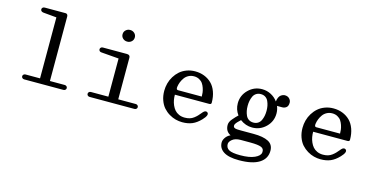

<svg xmlns="http://www.w3.org/2000/svg" viewBox="-88 -1196 3676 1877"><g transform="rotate(15 1749.5 -257.5)"><path d="M377 -730H379.9Q382.3 -730 383.5 -730Q384.8 -730 387.9 -729.7Q391.1 -729.5 392.8 -728.5Q394.5 -727.5 397.2 -726.1Q399.9 -724.6 401.6 -722.4Q403.3 -720.2 405 -717Q406.7 -713.9 407.5 -709.2Q408.2 -704.6 408.2 -699.2V-49.8H558.1Q569.3 -49.8 577.1 -42.7Q585 -35.6 585 -24.9Q585 -14.2 577.1 -7.1Q569.3 0 558.1 0H161.1Q149.9 0 141.8 -7.1Q133.8 -14.2 133.8 -24.9Q133.8 -35.6 141.8 -42.7Q149.9 -49.8 161.1 -49.8H308.1V-667L173.8 -679.2Q160.2 -680.7 152.6 -687.7Q145 -694.8 145 -705.1Q145 -716.3 153.1 -723.1Q161.1 -730 173.8 -730Z M822.8 -49.8H999.5V-436L822.8 -450.2Q811.5 -450.2 803.7 -457.3Q795.9 -464.4 795.9 -475.1Q795.9 -485.8 803.7 -492.9Q811.5 -500 822.8 -500H1065.9Q1099.6 -500 1099.6 -471.2V-49.8H1276.9Q1288.1 -49.8 1295.9 -42.7Q1303.7 -35.6 1303.7 -24.9Q1303.7 -14.2 1295.9 -7.1Q1288.1 0 1276.9 0H822.8Q811.5 0 803.7 -7.1Q795.9 -14.2 795.9 -24.9Q795.9 -35.6 803.7 -42.7Q811.5 -49.8 822.8 -49.8ZM993.7 -633.8Q975.6 -650.4 975.6 -675.8Q975.6 -701.2 993.7 -718Q1011.7 -734.9 1037.6 -734.9Q1063.5 -734.9 1081.5 -718Q1099.6 -701.2 1099.6 -675.8Q1099.6 -650.4 1081.5 -633.8Q1063.5 -617.2 1037.6 -617.2Q1011.7 -617.2 993.7 -633.8Z M1772.5 -44.9Q1800.3 -44.9 1822.5 -51.5Q1844.7 -58.1 1863.5 -72.5Q1882.3 -86.9 1893.8 -99.1Q1905.3 -111.3 1923.3 -132.8Q1927.7 -138.2 1930.2 -141.1Q1941.4 -154.3 1953.6 -157Q1965.8 -159.7 1974.6 -151.9Q1999 -130.4 1946.3 -75.2Q1904.8 -31.7 1861.6 -13.4Q1818.4 4.9 1761.2 4.9Q1728 4.9 1694.3 -3.7Q1660.6 -12.2 1627.4 -32Q1594.2 -51.8 1568.8 -80.3Q1543.5 -108.9 1527.8 -152.1Q1512.2 -195.3 1512.2 -247.1Q1512.2 -285.6 1522.2 -323.2Q1532.2 -360.8 1553 -394.5Q1573.7 -428.2 1602.5 -453.6Q1631.3 -479 1671.4 -493.9Q1711.4 -508.8 1757.3 -508.8Q1806.6 -508.8 1848.9 -492.4Q1891.1 -476.1 1923.1 -445.1Q1955.1 -414.1 1973.1 -364.7Q1991.2 -315.4 1991.2 -253.9Q1991.2 -236.8 1970.2 -236.8H1622.6Q1622.6 -209.5 1627.2 -183.6Q1631.8 -157.7 1643.1 -132.1Q1654.3 -106.4 1670.9 -87.4Q1687.5 -68.4 1713.6 -56.6Q1739.7 -44.9 1772.5 -44.9ZM1625.5 -318.8Q1620.6 -287.1 1640.6 -287.1H1881.3Q1881.3 -307.1 1878.9 -327.1Q1876.5 -347.2 1868.2 -371.8Q1859.9 -396.5 1847.2 -415Q1834.5 -433.6 1811.3 -446.3Q1788.1 -459 1758.3 -459Q1727.5 -459 1702.6 -445.6Q1677.7 -432.1 1662.4 -410.4Q1647 -388.7 1637.9 -365.7Q1628.9 -342.8 1625.5 -318.8Z M2434.1 -122.1Q2367.7 -122.1 2312 -164.1Q2293.9 -148.4 2283.2 -136.2Q2259.3 -110.8 2259.3 -96.2Q2259.3 -88.9 2261.2 -83.7Q2263.2 -78.6 2268.8 -75.2Q2274.4 -71.8 2279.8 -69.8Q2285.2 -67.9 2296.9 -67.1Q2308.6 -66.4 2317.4 -66.2Q2326.2 -65.9 2343.3 -65.9H2352.1H2464.4Q2562.5 -65.9 2614.7 -38.8Q2667 -11.7 2667 51.8Q2667 131.8 2597.4 176Q2527.8 220.2 2392.1 220.2Q2287.6 220.2 2236.3 187Q2185.1 153.8 2185.1 95.2Q2185.1 71.8 2202.4 46.1Q2219.7 20.5 2251 5.9Q2197.3 -20.5 2197.3 -85Q2197.3 -116.7 2226.1 -148.9Q2254.9 -183.1 2275.9 -201.2Q2238.3 -252 2238.3 -315.9Q2238.3 -395.5 2295.9 -452.6Q2353.5 -509.8 2434.1 -509.8Q2482.4 -509.8 2524.4 -487.8Q2566.4 -465.8 2593.3 -428.2Q2595.7 -452.6 2604 -469.7Q2612.3 -486.8 2623.5 -494.9Q2634.8 -502.9 2644.5 -506.3Q2654.3 -509.8 2663.1 -509.8Q2692.9 -509.8 2710 -491.7Q2727.1 -473.6 2727.1 -451.2Q2727.1 -417.5 2709.2 -403.3Q2691.4 -389.2 2668 -389.2H2633.3H2615.2Q2629.9 -355 2629.9 -315.9Q2629.9 -235.4 2572.3 -178.7Q2514.6 -122.1 2434.1 -122.1ZM2246.1 95.2Q2246.1 134.3 2278.3 152.1Q2310.5 169.9 2392.1 169.9Q2483.9 169.9 2536.6 146.2Q2589.4 122.6 2594.2 88.9Q2599.6 50.3 2567.4 37.1Q2535.2 23.9 2456.1 23.9H2356.9Q2304.2 24.4 2275.1 47.9Q2246.1 71.3 2246.1 95.2ZM2434.1 -171.9Q2460.9 -171.9 2480.5 -184.8Q2500 -197.8 2510 -219.7Q2520 -241.7 2524.7 -265.4Q2529.3 -289.1 2529.3 -315.9Q2529.3 -342.8 2524.7 -366.5Q2520 -390.1 2510 -412.1Q2500 -434.1 2480.5 -447Q2460.9 -460 2434.1 -460Q2406.7 -460 2387 -447Q2367.2 -434.1 2357.2 -412.1Q2347.2 -390.1 2342.5 -366.5Q2337.9 -342.8 2337.9 -315.9Q2337.9 -289.1 2342.5 -265.4Q2347.2 -241.7 2357.2 -219.7Q2367.2 -197.8 2387 -184.8Q2406.7 -171.9 2434.1 -171.9Z M3171.9 -44.9Q3199.7 -44.9 3221.9 -51.5Q3244.1 -58.1 3262.9 -72.5Q3281.7 -86.9 3293.2 -99.1Q3304.7 -111.3 3322.8 -132.8Q3327.1 -138.2 3329.6 -141.1Q3340.8 -154.3 3353 -157Q3365.2 -159.7 3374 -151.9Q3398.4 -130.4 3345.7 -75.2Q3304.2 -31.7 3261 -13.4Q3217.8 4.9 3160.6 4.9Q3127.4 4.9 3093.8 -3.7Q3060.1 -12.2 3026.9 -32Q2993.7 -51.8 2968.3 -80.3Q2942.9 -108.9 2927.2 -152.1Q2911.6 -195.3 2911.6 -247.1Q2911.6 -285.6 2921.6 -323.2Q2931.6 -360.8 2952.4 -394.5Q2973.1 -428.2 3002 -453.6Q3030.8 -479 3070.8 -493.9Q3110.8 -508.8 3156.7 -508.8Q3206.1 -508.8 3248.3 -492.4Q3290.5 -476.1 3322.5 -445.1Q3354.5 -414.1 3372.6 -364.7Q3390.6 -315.4 3390.6 -253.9Q3390.6 -236.8 3369.6 -236.8H3022Q3022 -209.5 3026.6 -183.6Q3031.2 -157.7 3042.5 -132.1Q3053.7 -106.4 3070.3 -87.4Q3086.9 -68.4 3113 -56.6Q3139.2 -44.9 3171.9 -44.9ZM3024.9 -318.8Q3020 -287.1 3040 -287.1H3280.8Q3280.8 -307.1 3278.3 -327.1Q3275.9 -347.2 3267.6 -371.8Q3259.3 -396.5 3246.6 -415Q3233.9 -433.6 3210.7 -446.3Q3187.5 -459 3157.7 -459Q3127 -459 3102.1 -445.6Q3077.1 -432.1 3061.8 -410.4Q3046.4 -388.7 3037.4 -365.7Q3028.3 -342.8 3024.9 -318.8Z"/></g></svg>

Font: Director
Style: Regular
Weight: 400
Designer: Ange Degheest & May Jolivet & Justine Herbel
Foundry: Velvetyne Type Foundry
Version: Version 1.000;FEAKit 1.0